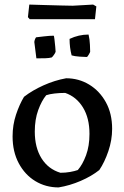

<svg xmlns="http://www.w3.org/2000/svg" viewBox="-20 -807 543 839"><path d="M236 12Q180 12 134.5 -15.5Q89 -43 62 -93.5Q35 -144 35 -211Q35 -261 50 -306Q65 -351 85 -384Q121 -412 170 -434Q219 -456 269 -465Q324 -465 369.5 -437.5Q415 -410 442.5 -360.5Q470 -311 470 -244Q470 -195 453.5 -146.5Q437 -98 414 -64Q380 -37 332.5 -16.5Q285 4 236 12ZM244 -52Q266 -52 286 -55.5Q306 -59 320 -64Q341 -88 356 -128.5Q371 -169 371 -222Q371 -291 342.5 -337.5Q314 -384 265 -401Q241 -401 219 -398.5Q197 -396 182 -391Q162 -367 147 -326Q132 -285 132 -232Q132 -162 161.5 -115Q191 -68 244 -52ZM293 -565Q284 -599 284 -637Q324 -656 367 -656Q372 -635 373 -611Q374 -587 374 -581Q374 -579 368 -568.5Q362 -558 359 -558Q350 -558 328 -559.5Q306 -561 293 -565ZM139 -552 130 -623Q130 -628 133 -635.5Q136 -643 138 -644Q147 -645 172 -648Q197 -651 215 -651Q216 -651 218 -635Q220 -619 221.5 -602Q223 -585 223 -581Q222 -576 215.5 -567Q209 -558 206 -556Q195 -553 178.5 -552.5Q162 -552 139 -552ZM110 -723 102 -732 108 -787Q136 -786 174.5 -785Q213 -784 248 -783Q283 -782 298 -782L387 -787L401 -779L395 -723Z"/></svg>

Font: Labrada Medium
Style: Regular
Weight: 500
Designer: Mercedes Jáuregui
Foundry: Omnibus-Type Team
Version: Version 1.000; ttfautohint (v1.8.4.7-5d5b)